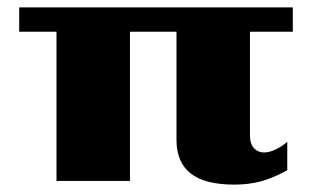

<svg xmlns="http://www.w3.org/2000/svg" viewBox="-20 -490 846 520"><path d="M458 -111V-404H332V0H133V-404H32V-470H773V-404H657V-124Q657 -100 668 -88.5Q679 -77 695 -77Q710 -77 728 -86Q746 -95 758 -106V-29Q720 -8 687 1Q654 10 615 10Q534 10 496 -20.5Q458 -51 458 -111Z"/></svg>

Font: Taviraj Black
Style: Regular
Weight: 900
Designer: Katatrad Team
Foundry: CadsonDemak
Version: Version 1.030